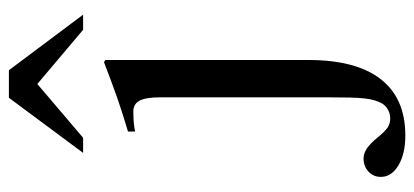

<svg xmlns="http://www.w3.org/2000/svg" viewBox="-270 -444 932 432"><g transform="rotate(-90 196.0 -228.0)"><path d="M345 -507 223 -610 102 -507H68L192 -674H254L379 -507ZM277 0Q277 107 234 162.5Q191 218 107 218Q66 218 40 202.5Q14 187 14 163Q14 146 26 135Q38 124 55 124Q67 124 78 131.5Q89 139 103 156Q116 172 125 178Q134 184 145 184Q156 184 165 179Q174 174 179 166Q183 159 186 149.5Q189 140 190.5 126.5Q192 113 192.5 93.5Q193 74 193 45V-334Q193 -366 185.5 -380Q178 -394 161 -394Q153 -394 143 -393.5Q133 -393 121 -391L116 -390V-406Q160 -419 194 -431Q228 -443 272 -460L277 -457Z"/></g></svg>

Font: STIXGeneralUnicodeRegular
Style: Regular
Weight: 400
Designer: MicroPress Inc., with final additions and corrections provided by Coen Hoffman, Elsevier (retired)
Version: Version 1.1.0